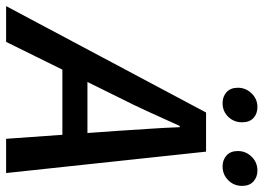

<svg xmlns="http://www.w3.org/2000/svg" viewBox="-193 -725 862 628"><g transform="rotate(90 238.0 -411.0)"><path d="M-56 0 292 -654H420L490 0H378L352 -365Q349 -415 345.5 -465Q342 -515 340 -568H336Q312 -515 289.5 -465.5Q267 -416 241 -365L61 0ZM108 -184 128 -266H421L402 -184ZM261 -708Q240 -708 225.5 -721Q211 -734 211 -758Q211 -784 229.5 -803Q248 -822 274 -822Q296 -822 310 -809Q324 -796 324 -772Q324 -745 306 -726.5Q288 -708 261 -708ZM468 -708Q447 -708 432.5 -721Q418 -734 418 -758Q418 -784 436.5 -803Q455 -822 482 -822Q503 -822 517.5 -809Q532 -796 532 -772Q532 -745 513.5 -726.5Q495 -708 468 -708Z"/></g></svg>

Font: Source Sans 3 ExtraLight SemiBold
Style: Italic
Weight: 600
Italic angle: -11°
Version: Version 3.052;hotconv 1.1.0;makeotfexe 2.6.0